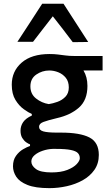

<svg xmlns="http://www.w3.org/2000/svg" viewBox="-20 -796 585 1020"><path d="M242.5 203.5Q168 203.5 125.8 186.5Q83.5 169.5 66.2 142.8Q49 116 49 87.5Q49 54 65 31.8Q81 9.5 102.5 -3Q124 -15.5 139.5 -20.5V-29Q131.5 -31.5 119.5 -39.8Q107.5 -48 98.2 -63.2Q89 -78.5 89 -101.5Q89 -127 103.2 -147.5Q117.5 -168 149 -182V-190.5Q132 -197.5 106.8 -215.5Q81.5 -233.5 62 -265.2Q42.5 -297 42.5 -346Q42.5 -417.5 95 -463.2Q147.5 -509 243.5 -509Q268.5 -509 287.5 -506.5Q306.5 -504 327 -501.5Q347.5 -498.5 377.5 -498.5H525V-421.5H423.5Q444.5 -387 444.5 -339.5Q444.5 -264 399.2 -224.2Q354 -184.5 282.5 -168.5Q234 -157 210.8 -148.2Q187.5 -139.5 187.5 -122.5Q187.5 -104.5 210 -98Q232.5 -91.5 283.5 -91.5H304.5Q405 -91.5 455 -65.8Q505 -40 505 27Q505 73 481.5 106.5Q458 140 419.5 161.5Q381 183 334.8 193.2Q288.5 203.5 242.5 203.5ZM239 -243Q260 -246 284.8 -254.8Q309.5 -263.5 327.5 -282Q345.5 -300.5 345.5 -331.5Q345.5 -363 329.5 -382.8Q313.5 -402.5 289.8 -412Q266 -421.5 242 -421.5Q204 -421.5 172.8 -400Q141.5 -378.5 141.5 -337Q141.5 -296.5 171.5 -272.8Q201.5 -249 239 -243ZM253.5 120Q304 120 337.5 106.8Q371 93.5 387.5 75.8Q404 58 404 44.5Q404 28.5 394 17.5Q384 6.5 356.5 0.8Q329 -5 277 -5H259.5Q233 -4 207 4.8Q181 13.5 163.8 28.2Q146.5 43 146.5 62Q146.5 84 171 102Q195.5 120 253.5 120ZM366.5 -572Q340 -606.5 314 -641Q287.5 -675 260.5 -709.5Q234 -675.5 208 -642Q182 -608 155.5 -574H72.5Q105 -623.5 138 -674.2Q171 -725 204 -776H317.5Q350.5 -725 383.2 -674.2Q416 -623.5 448.5 -573Z"/></svg>

Font: Heraclito Medium
Style: Regular
Weight: 500
Designer: Kostas Bartsokas (font) & Cristiano Sobral (main changes)
Foundry: Kostas Bartsokas (font) & Cristiano Sobral (main changes)
Version: Version 1.00;July 8, 2020;FontCreator 13.0.0.2655 64-bit